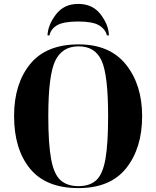

<svg xmlns="http://www.w3.org/2000/svg" viewBox="-20 -952 799 982"><path d="M381 10Q545 10 626 -92.5Q707 -195 707 -358Q707 -518 624.5 -621.5Q542 -725 382 -725Q216 -725 134 -624Q52 -523 52 -359Q52 -189 133.5 -89.5Q215 10 381 10ZM381 0Q324 0 290 -30Q256 -60 241.5 -138Q227 -216 227 -358Q227 -567 262.5 -641Q298 -715 382 -715Q467 -715 500 -641Q533 -567 533 -358Q533 -218 519.5 -140Q506 -62 473 -31Q440 0 381 0ZM223 -771H233Q240 -804 272.5 -823Q305 -842 380 -842Q454 -842 486.5 -822.5Q519 -803 527 -771H537Q536 -824 495 -878Q454 -932 380 -932Q307 -932 266 -878Q225 -824 223 -771Z"/></svg>

Font: Noto Serif Display SemiCondensed Extra
Style: Regular
Weight: 800
Width: 4
Designer: Monotype Design Team
Foundry: Monotype Imaging Inc.
Version: Version 1.900